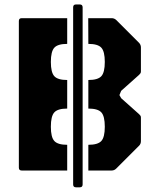

<svg xmlns="http://www.w3.org/2000/svg" viewBox="-20 -746 699 840"><path d="M366.5 0V-112.5Q408 -112.5 423.2 -129Q438.5 -145.5 438.5 -191.5Q438.5 -238 423.2 -254.5Q408 -271 366.5 -271V-396Q408 -396 423.2 -412.5Q438.5 -429 438.5 -475Q438.5 -521 423.2 -537.5Q408 -554 366.5 -554L366 -666.5H468.5Q480 -666.5 488.5 -658.5L588.5 -558.5Q596.5 -550 596.5 -538.5V-433.5Q596.5 -428.5 594.5 -425.5Q592.5 -422.5 588.5 -418.5L510 -348.5L502.5 -330L510 -316.5L588.5 -246.5Q592.5 -242.5 594.5 -239.8Q596.5 -237 596.5 -231.5V-128.5Q596.5 -116.5 588.5 -108.5L488.5 -8.5Q480 0 468.5 0ZM75 0Q62.5 0 62.5 -12.5V-654Q62.5 -666.5 75 -666.5H274V-554Q233 -554 217.8 -537.5Q202.5 -521 202.5 -475Q202.5 -429 217.8 -412.5Q233 -396 274 -396V-271Q233 -271 217.8 -254.5Q202.5 -238 202.5 -191.5Q202.5 -145.5 217.8 -129Q233 -112.5 274 -112.5V0ZM312.5 73.5Q300 73.5 300 61V-714Q300 -726.5 312.5 -726.5H329Q341.5 -726.5 341.5 -714V61Q341.5 73.5 329 73.5Z"/></svg>

Font: Jaro
Style: Regular
Weight: 400
Designer: Agyei Archer, Celine Hurka, Mirko Velimirović
Version: Version 1.000